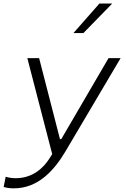

<svg xmlns="http://www.w3.org/2000/svg" viewBox="-48 -818 688 1050"><path d="M353.5 -637 495.5 -798.5H565.5L408 -637ZM-28 204.5C-12.5 209 4 212 27.5 212C161 212 248.5 113.5 310.5 9L611.5 -500H545.5L287 -57H280L166 -500H101.5L237.5 25L221.5 50C191 98 132.5 156.5 38 156.5C16.5 156.5 -1 153.5 -17 148.5Z"/></svg>

Font: Monaspace Neon ExtraLight
Style: Italic
Weight: 200
Italic angle: -11°
Designer: Riley Cran & the Lettermatic Team
Foundry: Lettermatic
Version: Version 1.200 (Monaspace Neon)